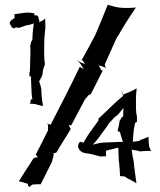

<svg xmlns="http://www.w3.org/2000/svg" viewBox="-20 -691 663 795"><path d="M25 -586C28 -578 33 -571 44 -575H45C44 -576 42 -577 42 -578C42 -578 52 -577 59 -576L60 -575V-576C70 -580 81 -583 92 -587H96C104 -589 113 -591 120 -594C118 -580 116 -565 115 -549L114 -527C114 -526 113 -524 113 -523C112 -522 110 -521 110 -521C109 -514 106 -507 105 -501V-500C106 -494 106 -485 106 -477L104 -396C104 -395 103 -394 102 -393V-374H109C108 -368 108 -359 109 -352L111 -302C112 -295 113 -286 114 -279C112 -280 109 -280 108 -280C107.1 -274.7 105.8 -264.8 103 -262C111 -261 119 -261 127 -260C136 -256 149 -254 158 -252C156 -266 153 -283 152 -299L151 -323C149 -333 145 -347 142 -354C145 -359 152 -371 155 -379L158 -400C159 -407 164 -417 165 -422L166 -423C164 -435 163 -454 163 -468V-507C163 -531 166 -557 168 -578L167 -615C165 -612 158 -606 153 -604C150 -603 144 -601 142 -598C142 -601 143 -605 143 -607L142 -608C142 -609 141 -612 140 -612C141 -623 133 -631 121 -627C121 -628 123 -634 124 -635C111 -638 95 -641 75 -637C62 -635 51 -634 40 -632H39C40 -630 40 -624 40 -621C40 -620 40 -618 41 -616C40 -616 36 -614 35 -613C13 -600 21 -589 25 -586ZM58 60C71 62 84 67 95 70L96 74C96 75 96 78 95 78V79C97 77 103 82 103 84H104C104 83 105 80 106 79L115 73C126 72 138 72 149 72V71C165 39 181 8 197 -25H196V-26L202 -47V-57C205 -56 212 -59 214 -60C233 -94 255 -126 273 -157V-158C270 -159 269 -165 267 -168C267 -170 265 -173 264 -174C265 -173 268 -172 270 -173C271 -173 274 -172 275 -172C275 -173 276 -176 277 -176L331 -278L344 -294C346 -297 353 -301 356 -301L405 -398C398.6 -398 391.7 -417.3 388 -421C396.5 -416.7 414.2 -415.2 419 -408H420C417 -411 414 -420 414 -425L462 -532H463V-534L471 -546C493 -585 519 -625 542 -659L541 -660C525 -658 501 -657 482 -659H478C461 -661 440 -667 427 -671H426C411 -632 392 -588 375 -547C357 -513 337 -475 318 -442C323.1 -442 330.4 -427.9 333 -424C330 -426 325 -429 322 -430H320C313 -433 305 -438 301 -441V-440C305 -437 311 -430 315 -424L322 -412C324 -409 326 -406 328 -404C323 -408 314 -410 311 -415L310 -414C273 -336 232 -257 193 -181C192 -180 191 -177 191 -175C189 -176 187 -176 185 -176C182 -176 178 -178 176 -180V-179C177 -178 179 -173 179 -171V-152C163 -119 145 -83 128 -51C131 -48 134 -43 137 -40C135 -40 131 -40 129 -39L119 -36C99 -3 76 29 58 60ZM312 -104C294 -88 306 -62 332 -57C355 -55 377 -48 395 -43L420 -44C418 -48 418 -61 419 -67C436 -71 453 -76 470 -80C470 -69 471 -56 471 -44L472 -34C472 -33 472 -32 471 -31C472 -23 474 -16 474 -8C475 7 477 22 477 38C484 38 491 40 497 40L507 47C520 53 535 62 545 68C541 39 536 6 533 -26L530 -39C529 -50 526 -62 525 -71C533 -70 548 -68 557 -65C558 -65 559 -64 559 -64H560C567 -64 574 -66 581 -66H604L605 -67C602 -73 599 -80 597 -87V-92C595 -103 595 -115 595 -124H594C585 -121 574 -115 562 -112L558 -108C548 -106 539 -105 530 -104C531 -120 532 -137 534 -153L539 -181C540 -183 545 -186 547 -186V-209C545 -216 543 -230 543 -239V-269C542 -288 544 -308 546 -325H545C537 -320 526 -314 516 -310C508 -307 496 -303 489 -298C489 -301 485 -310 485 -313H484C484 -311 485 -308 485 -306L486 -304C486 -300.8 488.1 -295.9 490 -294C478 -284 462 -271 449 -258L406 -217C400 -211 393 -205 387 -199C387 -198 388 -196 388 -196V-194L387 -192V-191L353 -144C342 -129 333 -113 325 -99V-100C323 -102 315 -103 312 -104ZM364 -92C376 -104 389 -120 399 -135L427 -173C427 -173 429 -177 428 -177C435 -185 446 -196 454 -205L469 -217C469 -218 470 -218 470 -218L491 -244C491 -233 490 -221 490 -209C488 -208 486 -206 484 -205H483C484 -205 482 -202 482 -201L475 -190C474 -176 469 -161 467 -149V-148C469 -148 475 -146 477 -144C480 -129 486 -115 489 -103C476 -104 460 -103 446 -102L413 -101C396 -100 378 -96 364 -92ZM476 38H477V39Z"/></svg>

Font: Charger Mayhem
Style: Regular
Weight: 400
Designer: Jasper
Foundry: Cannot Into Space Fonts
Version: Version 0.98